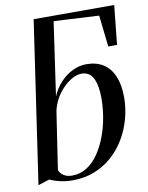

<svg xmlns="http://www.w3.org/2000/svg" viewBox="-87 -833 697 905"><g transform="rotate(-10 261.5 -380.0)"><path d="M186.5 10Q157 10 129 3.8Q101 -2.5 78.5 -13L24 4.5L137.5 -770H523L503.5 -582.5H461.5L444.5 -733L228.5 -744.5L178 -393.5Q194 -431 220.2 -459Q246.5 -487 279 -502.5Q311.5 -518 344.5 -518Q392.5 -518 425.8 -496.8Q459 -475.5 476.2 -434.2Q493.5 -393 493.5 -333.5Q493.5 -283 480.2 -233.5Q467 -184 441.5 -140Q416 -96 378.5 -62.2Q341 -28.5 293 -9.2Q245 10 186.5 10ZM189 -12.5Q228 -12.5 259.8 -33Q291.5 -53.5 315.2 -88.2Q339 -123 355.2 -166.5Q371.5 -210 379.5 -256.8Q387.5 -303.5 387.5 -347.5Q387.5 -410.5 370 -444.2Q352.5 -478 315 -478Q288 -478 257.8 -457.8Q227.5 -437.5 203 -403.8Q178.5 -370 168.5 -327.5L126.5 -49.5Q132 -34 148 -23.2Q164 -12.5 189 -12.5Z"/></g></svg>

Font: Merriweather 144pt
Style: Italic
Weight: 400
Italic angle: -7.8°
Version: Version 2.101